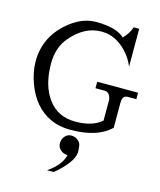

<svg xmlns="http://www.w3.org/2000/svg" viewBox="-153 -888 1097 1316"><g transform="rotate(15 395.0 -230.0)"><path d="M418 183Q400 258 309 320H356Q476 220 482 148Q483 137 479 104Q477 81 457 64Q437 47 409 47Q381 47 363 69Q346 89 346 118Q346 148 370 167Q391 183 412 183Q414 183 417 183Q418 183 418 183ZM372 -749Q281 -749 196 -685Q40 -566 40 -382Q40 -309 68 -231Q96 -153 141 -100Q186 -47 249 -18Q311 11 390 11Q581 11 675 -79V-258Q675 -309 713 -309H774V-355H484V-309H548Q586 -309 595 -258V-109Q529 -52 409 -52Q284 -52 215 -146Q146 -239 146 -394Q146 -507 207 -580Q303 -695 424 -695Q425 -695 426 -695Q527 -695 607 -608Q645 -567 668 -512V-780H628Q616 -736 574 -693Q518 -749 372 -749Z"/></g></svg>

Font: Sawarabi Mincho
Style: Regular
Weight: 400
Version: Version 1.082; ttfautohint (v1.8.4.7-5d5b)